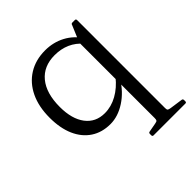

<svg xmlns="http://www.w3.org/2000/svg" viewBox="-188 -639 985 985"><g transform="rotate(-45 304.5 -147.0)"><path d="M511 81H437V-401L475 -491Q476 -496 479 -497.5Q482 -499 486 -499H503Q511 -499 511 -490ZM452 -378Q423 -412 385.5 -428.5Q348 -445 302 -445Q222 -445 177.5 -391Q133 -337 133 -238Q133 -151 170.5 -101.5Q208 -52 274 -52Q321 -52 365 -76.5Q409 -101 444 -145L454 -122Q418 -62 364 -27Q310 8 255 8Q194 8 149.5 -21.5Q105 -51 81 -105.5Q57 -160 57 -236Q57 -316 85 -374.5Q113 -433 164.5 -465Q216 -497 285 -497Q344 -497 393 -471Q442 -445 473 -396ZM370 205Q362 205 362 196V187Q362 178 370 177L419 168Q431 166 434 162Q437 158 437 146V25H511V148Q511 159 514.5 162.5Q518 166 531 168L601 178Q609 179 609 188V197Q609 205 601 205Z"/></g></svg>

Font: Hahmlet Light
Style: Regular
Weight: 300
Designer: Minjoo Ham & Mark Frömberg
Foundry: hypertype
Version: Version 1.002